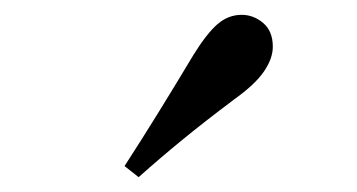

<svg xmlns="http://www.w3.org/2000/svg" viewBox="-20 -859 482 259"><path d="M148 -635Q170 -669 192 -704.5Q214 -740 241 -785Q259 -814 273.5 -826.5Q288 -839 306 -839Q322 -839 335 -828Q348 -817 348 -796Q348 -780 336 -762.5Q324 -745 296 -725Q256 -695 225.5 -670Q195 -645 167 -620Z"/></svg>

Font: Noto Serif TC SemiBold
Style: Regular
Weight: 600
Version: Version 2.002-H1;hotconv 1.1.0;makeotfexe 2.6.0